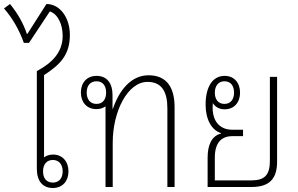

<svg xmlns="http://www.w3.org/2000/svg" viewBox="-50 -934 1489 959"><path d="M299 -759C299 -847 249 -914 182 -914L87 -765H84C67 -816 40 -865 0 -914L-30 -892C12 -844 47 -783 69 -720H95L199 -877C239 -864 263 -812 263 -755C263 -672 209 -619 134 -579V-91C134 -31 162 5 214 5C263 5 292 -30 292 -78C292 -126 263 -162 215 -162C197 -162 182 -157 170 -148V-559C251 -611 299 -661 299 -759ZM214 -135C244 -135 263 -113 263 -78C263 -43 244 -22 214 -22C183 -22 165 -43 165 -78C165 -113 183 -135 214 -135Z M477 0H513V-221C513 -379 588 -525 687 -525C760 -525 786 -473 786 -393V0H822V-399C822 -494 785 -558 692 -558C604 -558 545 -482 514 -391H512V-459C512 -519 484 -555 432 -555C383 -555 354 -520 354 -472C354 -424 383 -389 431 -389C450 -389 465 -394 477 -403ZM432 -415C401 -415 383 -437 383 -472C383 -506 401 -528 432 -528C463 -528 480 -506 480 -472C480 -437 463 -415 432 -415Z M987 0H1206C1299 0 1334 -44 1334 -127V-550H1298V-131C1298 -61 1273 -33 1206 -33H1023V-147C1023 -219 1054 -254 1111 -254H1164V-286H1110C1057 -286 1012 -318 1012 -397C1012 -404 1013 -412 1013 -419C1026 -399 1046 -388 1072 -388C1121 -388 1149 -424 1149 -471C1149 -519 1121 -555 1072 -555C1010 -555 977 -498 977 -411C977 -337 1007 -284 1054 -269V-267C1007 -255 987 -210 987 -146ZM1071 -415C1040 -415 1023 -438 1023 -471C1023 -504 1040 -528 1071 -528C1103 -528 1119 -505 1119 -471C1119 -439 1103 -415 1071 -415Z"/></svg>

Font: Noto Sans Thai Looped SemiCondensed ExtraLight
Style: Regular
Weight: 200
Width: 4
Designer: Sasikarn Vongin, Ben Mitchell
Foundry: The Fontpad Ltd
Version: Version 1.001